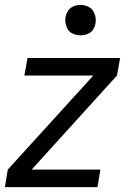

<svg xmlns="http://www.w3.org/2000/svg" viewBox="-24 -768 544 788"><path d="M-4 0 8 -72 359 -458H76L89 -530H469L456 -458L106 -72H388L376 0ZM306 -623Q290 -623 274.5 -630Q259 -637 251.5 -652.5Q244 -668 244 -685Q244 -702 251.5 -717.5Q259 -733 274.5 -740.5Q290 -748 306 -748Q323 -748 338.5 -740.5Q354 -733 361.5 -717.5Q369 -702 369 -685Q369 -668 361.5 -652.5Q354 -637 338.5 -630Q323 -623 306 -623Z"/></svg>

Font: Iosevka SS08
Style: Italic
Weight: 400
Italic angle: -10°
Monospace: yes
Designer: Belleve Invis
Foundry: Belleve Invis
Version: 2.1.0; ttfautohint (v1.8.2)